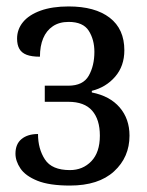

<svg xmlns="http://www.w3.org/2000/svg" viewBox="-20 -566 455 596"><path d="M197 10Q133 10 96 -5Q59 -20 43.5 -43Q28 -66 28 -89Q28 -119 47 -134.5Q66 -150 98 -150Q98 -104 119.5 -71Q141 -38 197 -38Q237 -38 263.5 -65.5Q290 -93 290 -145Q290 -195 266 -222.5Q242 -250 192 -250H119V-300H192Q238 -300 255.5 -331Q273 -362 273 -405Q273 -443 255.5 -470.5Q238 -498 193 -498Q164 -498 144 -484.5Q124 -471 114 -447Q104 -423 104 -390Q78 -390 62.5 -396Q47 -402 40 -414.5Q33 -427 33 -446Q33 -475 51.5 -497.5Q70 -520 106 -533Q142 -546 193 -546Q275 -546 320.5 -511Q366 -476 366 -410Q366 -361 337.5 -328Q309 -295 265 -284V-279Q321 -268 351.5 -232.5Q382 -197 382 -145Q382 -78 334 -34Q286 10 197 10Z"/></svg>

Font: Noto Serif Condensed
Style: Regular
Weight: 400
Width: 3
Designer: Monotype Design Team
Foundry: Monotype Imaging Inc.
Version: Version 2.015